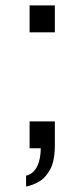

<svg xmlns="http://www.w3.org/2000/svg" viewBox="-20 -546 311 707"><path d="M76 141V101Q95 96 106.5 82.5Q118 69 124 47.5Q130 26 130 0H89V-99H182V-12Q182 47 164.5 78.5Q147 110 122.5 123.5Q98 137 76 141ZM89 -427V-526H182V-427Z"/></svg>

Font: Archivo SemiExpanded Light
Style: Regular
Weight: 300
Width: 6
Designer: Hector Gatti
Foundry: Omnibus-Type
Version: Version 2.001